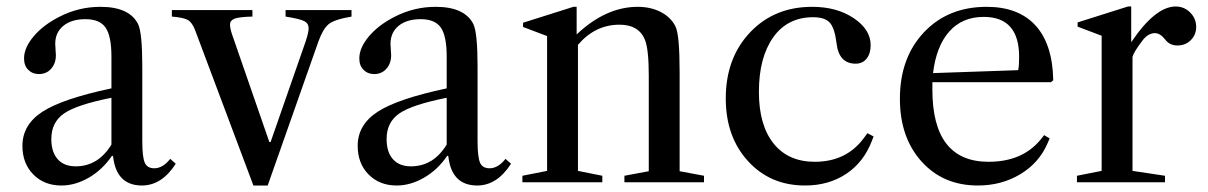

<svg xmlns="http://www.w3.org/2000/svg" viewBox="-20 -561 3718 591"><path d="M169 10Q116 10 82.5 -24Q49 -58 49 -112Q49 -177 110.5 -217Q172 -257 323 -289V-387Q323 -450 305 -476Q287 -502 243 -502Q200 -502 175 -481.5Q150 -461 150 -426Q150 -420 151 -408Q152 -396 152 -391Q152 -366 137.5 -349.5Q123 -333 100 -333Q80 -333 67 -346Q54 -359 54 -381Q54 -414 83.5 -449Q113 -484 162 -509Q222 -540 289 -540Q378 -540 405 -487Q418 -460 418 -356V-127Q418 -78 425.5 -60.5Q433 -43 455 -43Q481 -43 504 -72L521 -57Q478 10 417 10Q338 10 328 -80L325 -82Q296 -39 254 -14.5Q212 10 169 10ZM213 -49Q282 -49 323 -116V-260Q217 -239 177.5 -212Q138 -185 138 -133Q138 -93 157.5 -71Q177 -49 213 -49Z M804 10H760L581 -467Q572 -491 559 -499Q546 -507 509 -510V-530H757V-510Q716 -509 702 -503.5Q688 -498 688 -486Q688 -474 694 -456L809 -124H813L921 -434Q930 -461 930 -474Q930 -489 916.5 -496Q903 -503 859 -510V-530H1062V-510Q1009 -501 991.5 -486.5Q974 -472 960 -433Z M1201 10Q1148 10 1114.5 -24Q1081 -58 1081 -112Q1081 -177 1142.5 -217Q1204 -257 1355 -289V-387Q1355 -450 1337 -476Q1319 -502 1275 -502Q1232 -502 1207 -481.5Q1182 -461 1182 -426Q1182 -420 1183 -408Q1184 -396 1184 -391Q1184 -366 1169.5 -349.5Q1155 -333 1132 -333Q1112 -333 1099 -346Q1086 -359 1086 -381Q1086 -414 1115.5 -449Q1145 -484 1194 -509Q1254 -540 1321 -540Q1410 -540 1437 -487Q1450 -460 1450 -356V-127Q1450 -78 1457.5 -60.5Q1465 -43 1487 -43Q1513 -43 1536 -72L1553 -57Q1510 10 1449 10Q1370 10 1360 -80L1357 -82Q1328 -39 1286 -14.5Q1244 10 1201 10ZM1245 -49Q1314 -49 1355 -116V-260Q1249 -239 1209.5 -212Q1170 -185 1170 -133Q1170 -93 1189.5 -71Q1209 -49 1245 -49Z M1759 -35 1834 -20V0H1588V-20L1664 -35V-450L1590 -478V-491L1745 -540H1755V-455Q1845 -540 1943 -540Q1983 -540 2014 -524Q2045 -508 2059 -480Q2072 -455 2072 -338V-34L2147 -20V0H1902V-20L1977 -34V-328Q1977 -410 1965 -439Q1946 -485 1887 -485Q1812 -485 1759 -423Z M2458 10Q2351 10 2282.5 -65Q2214 -140 2214 -258Q2214 -382 2288.5 -461Q2363 -540 2480 -540Q2556 -540 2608 -505Q2660 -470 2660 -422Q2660 -396 2647.5 -380.5Q2635 -365 2614 -365Q2562 -365 2555 -428Q2549 -476 2533.5 -492Q2518 -508 2483 -508Q2404 -508 2360 -446Q2316 -384 2316 -278Q2316 -176 2361 -119.5Q2406 -63 2488 -63Q2585 -63 2639 -136L2650 -151L2669 -141L2664 -128Q2639 -62 2585 -26Q2531 10 2458 10Z M3222 -314 3215 -308H2850V-285Q2850 -63 3023 -63Q3126 -63 3182 -130L3194 -145L3211 -135L3205 -121Q3179 -60 3121 -25Q3063 10 2990 10Q2883 10 2816.5 -64Q2750 -138 2750 -257Q2750 -383 2824 -461.5Q2898 -540 3017 -540Q3115 -540 3167.5 -482.5Q3220 -425 3222 -314ZM3008 -509Q2942 -509 2902 -464Q2862 -419 2852 -336L3114 -345Q3117 -357 3117 -386Q3117 -509 3008 -509Z M3466 -35 3566 -20V0H3295V-20L3371 -35V-451L3297 -479V-492L3452 -541H3462V-431Q3536 -541 3599 -541Q3625 -541 3643.5 -522.5Q3662 -504 3662 -478Q3662 -454 3645.5 -437.5Q3629 -421 3604 -421Q3580 -421 3566 -440Q3551 -459 3535 -459Q3513 -459 3495 -434Q3470 -401 3466 -386Z"/></svg>

Font: Libre Caslon Text
Style: Regular
Weight: 400
Designer: Pablo Impallari, Rodrigo Fuenzalida
Foundry: Pablo Impallari, Rodrigo Fuenzalida
Version: Version 1.002